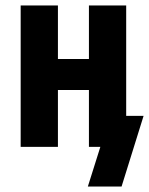

<svg xmlns="http://www.w3.org/2000/svg" viewBox="-20 -540 548 706"><path d="M303 146 349 0H307V-209H193V0H56V-520H193V-323H307V-520H444V-114H508L427 146Z"/></svg>

Font: Iosevka SS18 Heavy
Style: Regular
Weight: 900
Monospace: yes
Designer: Belleve Invis
Foundry: Belleve Invis
Version: Version 25.1.1; ttfautohint (v1.8.4)